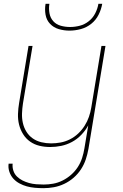

<svg xmlns="http://www.w3.org/2000/svg" viewBox="-20 -760 640 1003"><path d="M207 223Q185 223 162.5 221Q140 219 120 213.5Q100 208 81.5 198Q63 188 49.5 173Q36 158 29 137.5Q22 117 25 95H46Q44 114 50 132Q56 150 69 162.5Q82 175 98 183Q114 191 132 196Q150 201 169.5 202.5Q189 204 208 204Q233 204 258 199.5Q283 195 307 183Q331 171 351.5 153Q372 135 386.5 112.5Q401 90 409 65Q417 40 421 15L441 -105Q427 -79 405 -56Q383 -33 356 -18.5Q329 -4 300 2Q271 8 242 8Q213 8 186 1.5Q159 -5 137 -20.5Q115 -36 100.5 -59.5Q86 -83 79.5 -109.5Q73 -136 74 -165Q75 -194 80 -223L129 -520H150L100 -220Q96 -194 95 -168Q94 -142 99.5 -117.5Q105 -93 118 -72Q131 -51 151 -37Q171 -23 196 -17Q221 -11 247 -11Q271 -11 296 -15.5Q321 -20 345 -32Q369 -44 388.5 -62.5Q408 -81 422 -103Q436 -125 444.5 -149.5Q453 -174 457 -199L510 -520H531L442 18Q437 46 428 73Q419 100 403 124.5Q387 149 364.5 168.5Q342 188 315.5 200.5Q289 213 261.5 218Q234 223 207 223ZM343 -600Q314 -600 287 -608Q260 -616 241.5 -635.5Q223 -655 218 -683Q213 -711 218 -740H238Q234 -715 238.5 -690.5Q243 -666 258.5 -649Q274 -632 297.5 -625.5Q321 -619 346 -619Q371 -619 396.5 -625.5Q422 -632 443.5 -649Q465 -666 477.5 -690.5Q490 -715 494 -740H514Q509 -711 495 -683Q481 -655 456.5 -635.5Q432 -616 402 -608Q372 -600 343 -600Z"/></svg>

Font: Iosevka Thin Extended
Style: Italic
Weight: 100
Width: 7
Italic angle: -9°
Monospace: yes
Designer: Belleve Invis
Foundry: Belleve Invis
Version: Version 32.5.0; ttfautohint (v1.8.4)